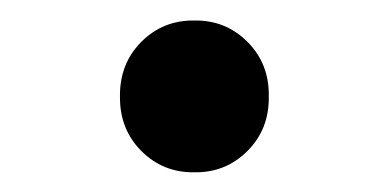

<svg xmlns="http://www.w3.org/2000/svg" viewBox="-20 -675 368 189"><path d="M171.4 -654.8Q202.1 -655.3 223.6 -633.8Q245.1 -612.3 244.6 -580.1Q245.1 -547.9 223.6 -526.4Q202.1 -504.9 171.4 -505.4Q140.6 -504.9 119.1 -526.4Q97.7 -547.9 98.1 -580.1Q97.7 -612.3 119.1 -633.8Q140.6 -655.3 171.4 -654.8Z"/></svg>

Font: NotoSans-Bold
Style: Bold
Weight: 700
Designer: Monotype Design team
Foundry: Monotype Imaging Inc.
Version: Version 1.04